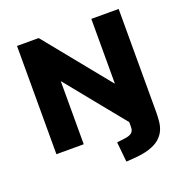

<svg xmlns="http://www.w3.org/2000/svg" viewBox="-153 -846 1137 1175"><g transform="rotate(-20 415.0 -258.0)"><path d="M471 189 458 59 507 53Q537 50 553.5 38.5Q570 27 570 -1V-68L591 -6L264 -409H262V0H84V-705H225L566 -285H568V-705H746V-32Q746 0 742.5 30.5Q739 61 726.5 87Q714 113 689 134Q664 155 621.5 168.5Q579 182 515 186Z"/></g></svg>

Font: Nunito Sans 7pt Black
Style: Regular
Weight: 900
Designer: Vernon Adams
Foundry: Vernon Adams
Version: Version 3.101;gftools[0.9.27]